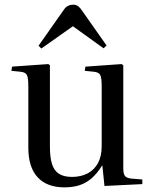

<svg xmlns="http://www.w3.org/2000/svg" viewBox="-20 -793 662 827"><path d="M258 14Q182 14 142 -29.5Q102 -73 102 -157V-422Q102 -457 96 -469.5Q90 -482 68 -484L29 -488L32 -506L188 -517L195 -512V-161Q195 -115 204 -86.5Q213 -58 234 -44.5Q255 -31 290 -31Q329 -31 358 -46.5Q387 -62 402.5 -91.5Q418 -121 418 -163V-422Q418 -457 412 -469.5Q406 -482 384 -484L345 -488L348 -506L504 -517L511 -512V-69Q511 -45 517.5 -36Q524 -27 543 -24L593 -20V0L430 8L421 -79H419Q398 -45 374 -24.5Q350 -4 321.5 5Q293 14 258 14ZM158 -584 146 -596 255 -751Q263 -763 273.5 -768Q284 -773 294 -773Q301 -773 307.5 -771Q314 -769 320.5 -763Q327 -757 335 -745L439 -597L426 -585L294 -680Z"/></svg>

Font: Literata 60pt
Style: Regular
Weight: 400
Designer: Latin by Veronika Burian and Jose Scaglione. Greek by Irene Vlachou. Cyrillic by Vera Evstafieva.
Foundry: TypeTogether
Version: Version 3.002